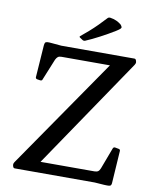

<svg xmlns="http://www.w3.org/2000/svg" viewBox="-101 -1028 891 1108"><g transform="rotate(10 344.5 -473.5)"><path d="M62 0Q54 0 51 -10L49 -18Q48 -26 54 -35L517 -706L519 -681H216Q202 -681 195 -675.5Q188 -670 182 -658L131 -533Q129 -525 118 -526L99 -529Q90 -532 91 -541L104 -727Q105 -739 108 -744Q111 -749 120 -750Q129 -751 148 -749L204 -744H632Q640 -744 643 -734L645 -726Q646 -718 640 -709L185 -38L167 -63H518Q532 -63 539.5 -68.5Q547 -74 552 -87L599 -212Q603 -221 613 -219L634 -215Q643 -213 642 -203L630 -19Q630 -9 627 -3Q624 3 615.5 4Q607 5 587 4L531 0ZM303 -808Q295 -813 302 -818Q323 -835 347 -856Q371 -877 394.5 -900.5Q418 -924 438 -946Q444 -953 454 -952Q475 -949 491 -941.5Q507 -934 519 -924Q526 -916 527.5 -910.5Q529 -905 522.5 -899Q516 -893 500 -883Q461 -859 415.5 -835Q370 -811 334 -796Q326 -793 318 -798Z"/></g></svg>

Font: Hahmlet Medium
Style: Regular
Weight: 500
Version: Version 1.002